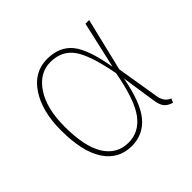

<svg xmlns="http://www.w3.org/2000/svg" viewBox="-133 -685 851 851"><g transform="rotate(-45 292.5 -259.5)"><path d="M256 -509Q187 -509 142.5 -442.5Q98 -376 98 -262Q98 -136 137.5 -73.5Q177 -11 249 -11Q315 -11 358 -68.5Q401 -126 427 -268Q401 -406 363.5 -457.5Q326 -509 256 -509ZM255 -529Q332 -529 373 -479Q414 -429 436 -299L486 -519H509L449 -270L482 -69Q489 -27 521 -16L513 3Q491 -3 478 -16.5Q465 -30 460 -61L435 -227Q412 -101 366.5 -45.5Q321 10 248 10Q166 10 120.5 -59Q75 -128 75 -262Q75 -381 124 -455Q173 -529 255 -529Z"/></g></svg>

Font: FiraSans
Style: Regular
Weight: 150
Designer: Carrois Corporate & Edenspiekermann AG
Foundry: Carrois Corporate GbR & Edenspiekermann AG
Version: Version 3.106;PS 003.106;hotconv 1.0.70;makeotf.lib2.5.58329